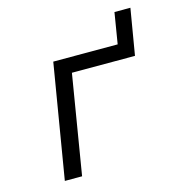

<svg xmlns="http://www.w3.org/2000/svg" viewBox="-99 -747 798 838"><g transform="rotate(-15 300.0 -328.0)"><path d="M178 -516H469L492 -656H564L529 -448H244L170 0H92Z"/></g></svg>

Font: IBM Plex Mono
Style: Italic
Weight: 400
Italic angle: -9°
Monospace: yes
Designer: Mike Abbink, Paul van der Laan, Pieter van Rosmalen
Foundry: Bold Monday
Version: Version 2.3